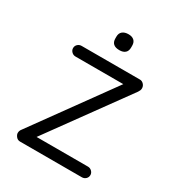

<svg xmlns="http://www.w3.org/2000/svg" viewBox="-163 -773 805 875"><g transform="rotate(30 239.5 -335.5)"><path d="M399 -56Q411 -56 419.5 -47.5Q428 -39 428 -28Q428 -16 419.5 -8Q411 0 399 0H74Q61 0 53 -10Q45 -20 45 -29Q45 -35 47 -40.5Q49 -46 54 -52L357 -471L361 -462H99Q87 -462 78.5 -470.5Q70 -479 70 -490Q70 -502 78.5 -510Q87 -518 99 -518H406Q417 -518 425.5 -509Q434 -500 434 -488Q434 -482 432 -477Q430 -472 426 -466L125 -51L113 -56ZM257 -587Q236 -587 225.5 -596.5Q215 -606 215 -624V-634Q215 -652 226.5 -661.5Q238 -671 258 -671Q277 -671 287.5 -661.5Q298 -652 298 -634V-624Q298 -606 287.5 -596.5Q277 -587 257 -587Z"/></g></svg>

Font: Quicksand Light
Style: Regular
Weight: 400
Version: Version 3.004